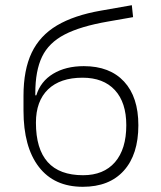

<svg xmlns="http://www.w3.org/2000/svg" viewBox="-20 -716 626 746"><path d="M301.8 9.8Q190.4 9.8 130.9 -67.6Q71.3 -145 71.3 -286.1V-343.8Q71.3 -444.3 103 -511Q134.8 -577.6 201.4 -617.2Q268.1 -656.7 372.6 -674.8L492.2 -695.8L497.1 -649.4L399.4 -632.3Q292.5 -613.8 231 -581.8Q169.4 -549.8 143.3 -495.4Q117.2 -440.9 117.2 -354.5V-345.7H121.1Q137.7 -399.9 186.5 -429.4Q235.4 -459 305.7 -459Q406.7 -459 462.2 -398.9Q517.6 -338.9 517.6 -229.5Q517.6 -115.7 461.2 -53Q404.8 9.8 301.8 9.8ZM302.7 -35.2Q382.8 -35.2 426.8 -85.9Q470.7 -136.7 470.7 -229.5Q470.7 -317.9 426.3 -366Q381.8 -414.1 300.8 -414.1Q213.9 -414.1 166.7 -368.7Q119.6 -323.2 119.6 -239.3Q119.6 -35.2 302.7 -35.2Z"/></svg>

Font: Caskaydia Cove ExtraLight
Style: Regular
Weight: 200
Monospace: yes
Designer: Aaron Bell
Foundry: Saja Typeworks
Version: Version 4.300; ttfautohint (v1.8.3)